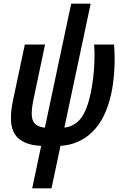

<svg xmlns="http://www.w3.org/2000/svg" viewBox="-20 -784 660 1044"><path d="M155 240 204 9Q102 5 62.5 -51.5Q23 -108 51 -240L115 -542H225L162 -243Q145 -163 158.5 -129Q172 -95 224 -90L367 -764H473L330 -90Q386 -97 419.5 -140.5Q453 -184 473 -276Q481 -314 486.5 -360Q492 -406 493.5 -453.5Q495 -501 492 -542H600Q606 -475 601.5 -402.5Q597 -330 585 -275Q555 -138 483 -67.5Q411 3 309 9L260 240Z"/></svg>

Font: Noto Sans Condensed SemiBold
Style: Italic
Weight: 600
Width: 3
Italic angle: -12°
Designer: Monotype Design Team
Foundry: Monotype Imaging Inc.
Version: Version 2.013; ttfautohint (v1.8.4.7-5d5b)